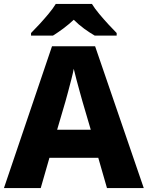

<svg xmlns="http://www.w3.org/2000/svg" viewBox="-20 -951 747 971"><path d="M521 0 477 -153H230L186 0H0L243 -717H461L707 0ZM397 -438Q392 -456 383.5 -486.5Q375 -517 366.5 -549Q358 -581 353 -603Q349 -581 340.5 -548.5Q332 -516 324 -485.5Q316 -455 311 -438L269 -295H439ZM445 -931Q459 -908 482 -880.5Q505 -853 528.5 -827.5Q552 -802 570 -784V-771H459Q433 -786 405.5 -806Q378 -826 353 -851Q326 -826 300.5 -807Q275 -788 248 -771H137V-784Q156 -803 179.5 -828.5Q203 -854 225.5 -881Q248 -908 262 -931Z"/></svg>

Font: Noto Sans Malayalam ExtraBold
Style: Regular
Weight: 800
Designer: Jelle Bosma - Monotype Design Team
Foundry: Monotype Imaging Inc.
Version: Version 2.104; ttfautohint (v1.8.4.7-5d5b)